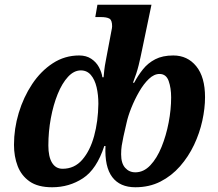

<svg xmlns="http://www.w3.org/2000/svg" viewBox="-20 -780 918 810"><path d="M200 10Q140 10 105 -14.5Q70 -39 54.5 -79.5Q39 -120 39 -169Q39 -237 59 -303.5Q79 -370 115.5 -425Q152 -480 202.5 -513Q253 -546 314 -546Q344 -546 365 -532Q386 -518 397.5 -496.5Q409 -475 412 -454H417Q420 -488 422.5 -503Q425 -518 428 -533L445 -623Q447 -636 450 -649.5Q453 -663 453 -669Q453 -695 441.5 -701.5Q430 -708 405 -708H382L391 -760H619L579 -568Q573 -538 565 -505Q557 -472 541 -431H546Q562 -461 583 -487.5Q604 -514 635 -530Q666 -546 711 -546Q771 -546 808 -500.5Q845 -455 845 -370Q845 -323 833.5 -270.5Q822 -218 798.5 -168.5Q775 -119 739.5 -78.5Q704 -38 657 -14Q610 10 551 10Q486 10 453.5 -33Q421 -76 425 -164H420Q388 -66 330 -28Q272 10 200 10ZM244 -68Q294 -68 327 -106Q360 -144 377 -206Q394 -268 395 -342Q395 -380 387.5 -412Q380 -444 363.5 -463.5Q347 -483 321 -483Q292 -483 267 -456Q242 -429 223.5 -383.5Q205 -338 194.5 -281.5Q184 -225 184 -166Q184 -119 199.5 -93.5Q215 -68 244 -68ZM551 -53Q586 -53 614 -82.5Q642 -112 661.5 -160Q681 -208 691.5 -263Q702 -318 702 -369Q702 -409 691.5 -438.5Q681 -468 653 -468Q630 -468 608 -447Q586 -426 567 -393Q548 -360 534 -325Q520 -290 514 -262L501 -205Q496 -182 493.5 -165.5Q491 -149 491 -129Q491 -91 508 -72Q525 -53 551 -53Z"/></svg>

Font: Noto Serif SemiCondensed
Style: Bold Italic
Weight: 700
Width: 4
Italic angle: -12°
Designer: Monotype Design Team
Foundry: Monotype Imaging Inc.
Version: Version 2.014